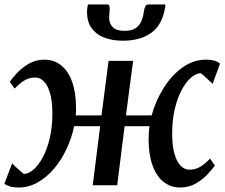

<svg xmlns="http://www.w3.org/2000/svg" viewBox="-28 -826 1002 856"><path d="M55.5 10Q32.5 10 17.2 5.5Q2 1 -8.5 -7L26 -97.5Q29 -94.5 36 -88Q43 -81.5 51.2 -73.8Q59.5 -66 66.8 -59.8Q74 -53.5 78 -50.5Q99 -50.5 121.2 -69.8Q143.5 -89 162.8 -124.8Q182 -160.5 193.8 -210Q205.5 -259.5 205.5 -319.5Q205.5 -374.5 195.2 -410Q185 -445.5 167.8 -463Q150.5 -480.5 129.5 -480.5Q103 -480.5 81.8 -468Q60.5 -455.5 37.5 -431L15.5 -461Q24.5 -475 46 -498.5Q67.5 -522 99 -541Q130.5 -560 170.5 -560Q213 -560 244.8 -534.5Q276.5 -509 293.8 -460.8Q311 -412.5 311 -343.5Q311 -335 310.8 -327Q310.5 -319 309.5 -311.5H424.5L456 -554.5H565.5L533.5 -311.5H648Q666 -377.5 701.8 -434.2Q737.5 -491 786 -525.5Q834.5 -560 890 -560Q912.5 -560 927.8 -555.5Q943 -551 953 -542L920 -452.5Q916.5 -455.5 909.5 -462Q902.5 -468.5 894.2 -476.2Q886 -484 879 -490.2Q872 -496.5 867.5 -499.5Q846.5 -499.5 824 -480.2Q801.5 -461 782.2 -425.2Q763 -389.5 751.2 -340Q739.5 -290.5 739.5 -230.5Q739.5 -176 749.8 -140.2Q760 -104.5 777.5 -87Q795 -69.5 816 -69.5Q842.5 -69.5 864 -82Q885.5 -94.5 908.5 -119L930 -88Q920.5 -74.5 899.2 -51Q878 -27.5 846.5 -8.8Q815 10 775 10Q732.5 10 700.8 -15.5Q669 -41 651.8 -89.2Q634.5 -137.5 634.5 -206.5Q634.5 -220.5 635.5 -234.8Q636.5 -249 638.5 -263.5H527.5L494.5 0H385.5L418.5 -263.5H302.5Q291.5 -210 268.2 -160.8Q245 -111.5 212.2 -73.2Q179.5 -35 139.5 -12.5Q99.5 10 55.5 10ZM450.5 -806Q457.5 -806 459.2 -800.5Q461 -795 461 -786.5Q461 -778 459.8 -767.5Q458.5 -757 458.5 -748Q458.5 -721 474.8 -704.8Q491 -688.5 527 -688.5Q559 -688.5 576.8 -700.5Q594.5 -712.5 602.5 -732.2Q610.5 -752 613.5 -774.5Q615 -786 619 -796Q623 -806 632.5 -806H709Q709 -802.5 709 -799Q709 -795.5 708 -791.5Q695 -714.5 646.2 -679.5Q597.5 -644.5 520 -644.5Q473.5 -644.5 437.5 -658Q401.5 -671.5 380.8 -700Q360 -728.5 360 -773Q360 -781 361 -789.5Q362 -798 364 -806Z"/></svg>

Font: Merriweather Medium
Style: Italic
Weight: 500
Italic angle: -7.8°
Version: Version 2.101